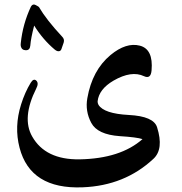

<svg xmlns="http://www.w3.org/2000/svg" viewBox="-20 -612 805 848"><path d="M616.2 -275.4Q561 -301.8 481.4 -255.9Q417 -218.3 411.1 -164.6Q410.6 -157.2 415 -148.9Q439.5 -109.9 549.1 -104.2Q658.7 -98.6 673.8 -49.8Q704.1 46.4 657.7 89.4Q530.8 208 345.2 215.3Q114.3 224.6 66.4 40.5Q42 -52.2 73.2 -150.9Q89.8 -204.1 115.7 -246.6Q128.4 -267.1 140.4 -255.9Q152.3 -244.6 140.1 -221.2Q75.2 -91.3 122.1 -9.3Q180.7 94.2 332 91.8Q512.2 88.4 609.4 2.4Q584.5 -5.9 508.8 -10.7Q410.6 -17.6 383.1 -69.3Q355.5 -121.1 365.7 -178.2Q387.2 -301.8 468.3 -369.1Q537.1 -425.8 597.4 -410.4Q657.7 -395 649.4 -300.8Q646 -261.7 616.2 -275.4ZM113.8 -410.2Q111.8 -389.6 93.8 -390.1Q75.7 -390.6 71.8 -408.2Q70.8 -414.1 71.8 -421.9Q80.6 -506.3 116.7 -583Q124.5 -596.7 137.5 -589.8Q150.4 -583 151.9 -581.1Q185.1 -524.4 253.9 -450.7Q266.1 -439 261.2 -423.8L251 -394.5Q248 -386.7 240 -385.7Q231.9 -384.8 221.7 -393.1Q169.9 -436.5 130.9 -499Q116.2 -442.9 113.8 -410.2Z"/></svg>

Font: Amiri
Style: Bold Slanted
Weight: 700
Italic angle: 9°
Designer: Khaled Hosny
Version: Version 000.107